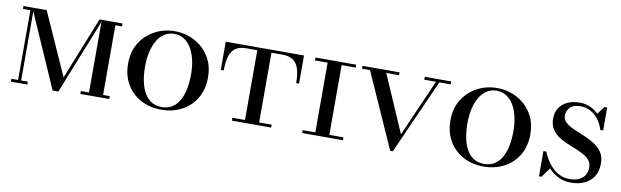

<svg xmlns="http://www.w3.org/2000/svg" viewBox="-39 -891 4133 1277"><g transform="rotate(10 2028.0 -253.0)"><path d="M331 10 102.5 -510H199L387.5 -89L556 -510H577L369.5 10ZM47.5 0V-19.5H158V0ZM92.5 0V-490.5H42.5V-510H113V0ZM516.5 0V-19.5H711.5V0ZM571.5 0V-510H711.5V-490.5H666.5V0Z M1063.5 10Q987 10 926 -22.2Q865 -54.5 829.5 -114Q794 -173.5 794 -255Q794 -336.5 831.5 -396Q869 -455.5 930.5 -487.8Q992 -520 1063.5 -520Q1135.5 -520 1197 -487.8Q1258.5 -455.5 1296 -396Q1333.5 -336.5 1333.5 -255Q1333.5 -173.5 1298 -114Q1262.5 -54.5 1201.2 -22.2Q1140 10 1063.5 10ZM1063.5 -8Q1104.5 -8 1134 -26.5Q1163.5 -45 1182.2 -78.5Q1201 -112 1210 -157Q1219 -202 1219 -255Q1219 -308 1208.8 -353Q1198.5 -398 1178.5 -431.5Q1158.5 -465 1129.5 -483.5Q1100.5 -502 1063.5 -502Q1026.5 -502 997.5 -483.5Q968.5 -465 948.8 -431.5Q929 -398 918.8 -353Q908.5 -308 908.5 -255Q908.5 -202 917.5 -157Q926.5 -112 945.2 -78.5Q964 -45 993.2 -26.5Q1022.5 -8 1063.5 -8Z M1408.5 -320V-510H1937V-320H1917.5Q1917.5 -376 1906.2 -414Q1895 -452 1868.2 -471.2Q1841.5 -490.5 1795.5 -490.5H1550.5Q1504.5 -490.5 1477.8 -471.2Q1451 -452 1439.8 -414Q1428.5 -376 1428.5 -320ZM1540 0V-19.5H1805V0ZM1625 0V-505H1720.5V0Z M2100 0V-510H2194.5V0ZM2014.5 0V-19.5H2289.5V0ZM2014.5 -490.5V-510H2289.5V-490.5Z M2611.5 14.5 2377.5 -510H2487.5L2663 -106L2840.5 -510H2863L2629.5 14.5ZM2332 -490.5V-510H2582V-490.5ZM2752.5 -490.5V-510H2931V-490.5Z M3240.5 10Q3164 10 3103 -22.2Q3042 -54.5 3006.5 -114Q2971 -173.5 2971 -255Q2971 -336.5 3008.5 -396Q3046 -455.5 3107.5 -487.8Q3169 -520 3240.5 -520Q3312.5 -520 3374 -487.8Q3435.5 -455.5 3473 -396Q3510.5 -336.5 3510.5 -255Q3510.5 -173.5 3475 -114Q3439.5 -54.5 3378.2 -22.2Q3317 10 3240.5 10ZM3240.5 -8Q3281.5 -8 3311 -26.5Q3340.5 -45 3359.2 -78.5Q3378 -112 3387 -157Q3396 -202 3396 -255Q3396 -308 3385.8 -353Q3375.5 -398 3355.5 -431.5Q3335.5 -465 3306.5 -483.5Q3277.5 -502 3240.5 -502Q3203.5 -502 3174.5 -483.5Q3145.5 -465 3125.8 -431.5Q3106 -398 3095.8 -353Q3085.5 -308 3085.5 -255Q3085.5 -202 3094.5 -157Q3103.5 -112 3122.2 -78.5Q3141 -45 3170.2 -26.5Q3199.5 -8 3240.5 -8Z M3832 14.5Q3785.5 14.5 3749.2 -2.8Q3713 -20 3686.2 -46.8Q3659.5 -73.5 3642 -104Q3624.5 -134.5 3615.5 -160.5H3635Q3643 -138 3658.5 -111.8Q3674 -85.5 3696.8 -61.8Q3719.5 -38 3749.8 -22.8Q3780 -7.5 3817 -7.5Q3857.5 -7.5 3883.5 -20.5Q3909.5 -33.5 3922 -55.8Q3934.5 -78 3934.5 -105Q3934.5 -134 3918.8 -153.5Q3903 -173 3876.8 -187.2Q3850.5 -201.5 3819.2 -213.8Q3788 -226 3756.8 -239.8Q3725.5 -253.5 3699.2 -272.2Q3673 -291 3657.2 -318.2Q3641.5 -345.5 3641.5 -385Q3641.5 -428 3661.5 -458Q3681.5 -488 3717 -504Q3752.5 -520 3799 -520Q3845.5 -520 3883.5 -498.5Q3921.5 -477 3947.2 -441.8Q3973 -406.5 3983 -364.5H3963.5Q3953.5 -400.5 3931.5 -430.5Q3909.5 -460.5 3878.2 -478.8Q3847 -497 3808.5 -497Q3759.5 -497 3737 -473.2Q3714.5 -449.5 3714.5 -420Q3714.5 -391.5 3735.5 -372.2Q3756.5 -353 3789.8 -338.5Q3823 -324 3860.5 -308.8Q3898 -293.5 3931.2 -273Q3964.5 -252.5 3985.5 -222Q4006.5 -191.5 4006.5 -145Q4006.5 -92.5 3984 -57Q3961.5 -21.5 3922 -3.5Q3882.5 14.5 3832 14.5ZM3615.5 10V-160.5Q3628.5 -136 3638.2 -120.2Q3648 -104.5 3658 -90.8Q3668 -77 3681.5 -57.5L3632.5 10ZM3983 -364.5Q3973.5 -387 3964 -400.8Q3954.5 -414.5 3943.8 -427.5Q3933 -440.5 3918.5 -460L3966 -520H3983Z"/></g></svg>

Font: Bodoni Moda SC 11pt
Style: Regular
Weight: 400
Version: Version 2.005